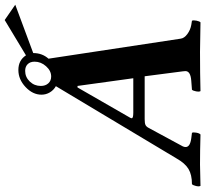

<svg xmlns="http://www.w3.org/2000/svg" viewBox="-48 -821 871 815"><g transform="rotate(-90 387.5 -413.5)"><path d="M316.9 -283.2H462.9L430.2 -520H423.8L294.9 -295.9Q293 -292 293 -290Q293 -283.2 316.9 -283.2ZM494.1 -742.2Q467.8 -742.2 449 -722.7Q430.2 -703.1 430.2 -675.8Q430.2 -656.2 441.2 -644Q452.1 -631.8 470.2 -631.8Q494.6 -631.8 513.9 -653.6Q533.2 -675.3 533.2 -702.1Q533.2 -720.7 522.7 -731.4Q512.2 -742.2 494.1 -742.2ZM393.1 -672.9Q393.1 -710 425.5 -740.5Q458 -771 498 -771Q539.1 -771 560.1 -738.8L710 -829.1L774.9 -784.2L569.8 -708Q569.8 -669.9 545.9 -643.1L630.9 -82Q632.8 -66.9 650.1 -54Q667.5 -41 689 -37.1L707 -34.2Q710 -28.3 707.3 -15.1Q704.6 -2 700.2 2Q614.3 0 575.2 0Q480.5 0 408.2 2Q404.8 -3.4 407.2 -16.6Q409.7 -29.8 414.1 -34.2L452.1 -37.1Q493.2 -40 493.2 -62Q493.2 -68.4 492.2 -73.2L471.2 -234.9H289.1Q272 -234.9 264.6 -231.4Q257.3 -228 252 -217.8L173.8 -73.2Q170.9 -67.4 170.9 -61Q170.9 -42 208 -37.1L231 -34.2Q234.4 -29.8 231.9 -16.1Q229.5 -2.4 224.1 2Q153.8 0 97.2 0Q78.1 0 5.9 2Q2.4 -4.4 5.4 -16.8Q8.3 -29.3 13.2 -34.2Q53.2 -34.2 77.6 -48.8Q102.1 -63.5 122.1 -99.1L429.2 -611.8Q412.6 -621.1 402.8 -637.5Q393.1 -653.8 393.1 -672.9Z"/></g></svg>

Font: Common Serif
Style: Bold Italic
Weight: 700
Italic angle: -12°
Designer: Philipp H. Poll, Khaled Hosny
Foundry: Stefan Peev, Context Ltd.
Version: Version 1.026